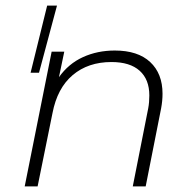

<svg xmlns="http://www.w3.org/2000/svg" viewBox="-20 -664 678 684"><path d="M148 -644H183L119 -405H89ZM559 -330Q559 -305 554 -278L499 0H453L508 -278Q512 -299 512 -324Q512 -381 477.5 -412Q443 -443 377 -443Q294 -443 239 -396.5Q184 -350 167 -261L114 0H68L164 -480H209L190 -389Q224 -437 275.5 -460.5Q327 -484 389 -484Q471 -484 515 -443Q559 -402 559 -330Z"/></svg>

Font: Montserrat Ace
Style: Light Italic
Weight: 300
Italic angle: -11.3°
Designer: Julieta Ulanovsky
Foundry: Julieta Ulanovsky
Version: Version 1